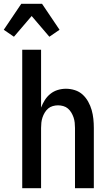

<svg xmlns="http://www.w3.org/2000/svg" viewBox="-58 -999 578 1019"><path d="M60 0V-735H160V-428Q168 -449 180 -468Q192 -487 209.5 -501Q227 -515 248.5 -521.5Q270 -528 292 -528Q316 -528 339.5 -520.5Q363 -513 380.5 -497Q398 -481 410 -459.5Q422 -438 428.5 -415Q435 -392 437.5 -368Q440 -344 440 -320V0H340V-320Q340 -334 338.5 -348Q337 -362 332.5 -375.5Q328 -389 320.5 -401.5Q313 -414 302.5 -423Q292 -432 278 -436Q264 -440 250 -440Q236 -440 222 -436Q208 -432 197.5 -423Q187 -414 179.5 -401.5Q172 -389 167.5 -375.5Q163 -362 161.5 -348Q160 -334 160 -320V0ZM16 -804 -38 -841 55 -979H165L258 -841L204 -804L110 -914Z"/></svg>

Font: Iosevka Semibold
Style: Regular
Weight: 600
Monospace: yes
Designer: Belleve Invis
Foundry: Belleve Invis
Version: Version 33.2.3; ttfautohint (v1.8.4)